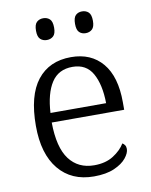

<svg xmlns="http://www.w3.org/2000/svg" viewBox="-85 -805 689 877"><g transform="rotate(-10 260.0 -366.0)"><path d="M280 10Q176 10 117 -61.5Q58 -133 58 -263Q58 -404 113.5 -474.5Q169 -545 270 -545Q363 -545 415.5 -482.5Q468 -420 468 -301V-266H132Q133 -150 174.5 -95Q216 -40 290 -40Q343 -40 379 -63Q415 -86 433 -116Q439 -113 444 -106Q449 -99 449 -88Q449 -69 430.5 -46Q412 -23 374.5 -6.5Q337 10 280 10ZM392 -310Q391 -396 362 -448Q333 -500 269 -500Q204 -500 171.5 -450Q139 -400 134 -310ZM356 -641Q338 -641 326.5 -652Q315 -663 315 -691Q315 -720 326.5 -731Q338 -742 356 -742Q374 -742 386 -731Q398 -720 398 -691Q398 -663 386 -652Q374 -641 356 -641ZM176 -641Q158 -641 146 -652Q134 -663 134 -691Q134 -720 146 -731Q158 -742 176 -742Q194 -742 206 -731Q218 -720 218 -691Q218 -663 206 -652Q194 -641 176 -641Z"/></g></svg>

Font: Noto Serif Tibetan Light
Style: Regular
Weight: 300
Version: Version 2.103